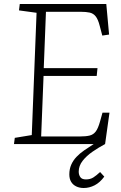

<svg xmlns="http://www.w3.org/2000/svg" viewBox="-20 -721 608 961"><path d="M50 0 54 -31 139 -45 163 -657 75 -669 79 -701H512L526 -548L492 -543L479 -592Q471 -624 459 -639Q447 -654 429 -658Q411 -662 384 -662H210L199 -380H468L464 -341H198L186 -38H381Q410 -38 428.5 -42.5Q447 -47 459 -62.5Q471 -78 481 -114L493 -157H528L506 0Q474 17 443.5 38Q413 59 393.5 84Q374 109 374 138Q374 154 382 165.5Q390 177 410 177Q432 177 447.5 167Q463 157 481 140L502 163Q480 193 453.5 206.5Q427 220 399 220Q378 220 361.5 212Q345 204 336 189Q327 174 327 152Q327 125 336.5 103.5Q346 82 362.5 64.5Q379 47 401.5 31.5Q424 16 449 0Z"/></svg>

Font: Literata ExtraLight
Style: Italic
Weight: 250
Italic angle: -2°
Designer: Latin by Veronika Burian and Jose Scaglione. Greek by Irene Vlachou. Cyrillic by Vera Evstafieva
Foundry: TypeTogether
Version: Version 3.002